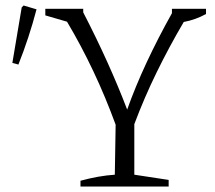

<svg xmlns="http://www.w3.org/2000/svg" viewBox="-20 -679 783 699"><path d="M273 0V-21Q306 -30 337 -35.5Q368 -41 398 -43L401 -225Q328 -425 224 -600L145 -623V-647H283V-634Q378 -450 443 -280Q472 -362 513.5 -451Q555 -540 606 -631V-647H730V-628Q692 -607 649 -599Q596 -509 550.5 -416Q505 -323 469 -227V-43L594 -24V0ZM47 -444 25 -450 59 -652 66 -659 113 -645Q86 -542 47 -444Z"/></svg>

Font: Piazzolla Light
Style: Regular
Weight: 300
Designer: Juan Pablo del Peral
Foundry: Huerta Tipografica
Version: Version 1.330